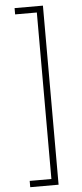

<svg xmlns="http://www.w3.org/2000/svg" viewBox="-65 -866 457 1066"><g transform="rotate(-5 164.0 -333.0)"><path d="M59 131H180V-797H59V-832H217V166H59Z"/></g></svg>

Font: Noto Sans Devanagari ExtraLight
Style: Regular
Weight: 200
Designer: Jelle Bosma - Monotype Design Team
Foundry: Monotype Imaging Inc.
Version: Version 2.004; ttfautohint (v1.8.4.7-5d5b)